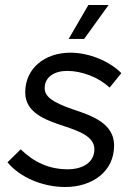

<svg xmlns="http://www.w3.org/2000/svg" viewBox="-20 -740 539 769"><path d="M241 9C350 9 437 -53 437 -157C437 -245 351 -276 272 -302C188 -331 159 -354 159 -387C159 -431 197 -456 249 -456C307 -456 375 -431 419 -389L466 -447C418 -496 335 -529 262 -529C160 -529 81 -467 81 -370C81 -289 160 -260 236 -235C300 -214 358 -192 358 -142C358 -90 312 -62 251 -62C177 -62 116 -90 63 -142L10 -90C60 -29 152 9 241 9ZM317 -584 415 -720H334L255 -584Z"/></svg>

Font: Fixel Display
Style: Italic
Weight: 400
Italic angle: -10°
Designer: AlfaBravo + MacPaw
Foundry: Kyrylo Tkachov, Marchela Mozhyna, Serhii Makarenko, Maria Weinstein, Zakhar Kryvoshyya
Version: Version 1.210;Glyphs 3.2 (3217)